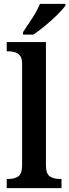

<svg xmlns="http://www.w3.org/2000/svg" viewBox="-20 -979 360 999"><path d="M15 0V-48H26Q56 -48 75.5 -61.5Q95 -75 95 -120V-648Q95 -676 84 -689.5Q73 -703 57 -707.5Q41 -712 26 -712H15V-760H219V-120Q219 -75 239 -61.5Q259 -48 289 -48H300V0ZM100 -812Q121 -843 147.5 -884Q174 -925 188 -959H320V-949Q308 -932 279.5 -903.5Q251 -875 216.5 -846.5Q182 -818 154 -799H100Z"/></svg>

Font: Noto Serif Hebrew SemiCondensed SemiBold
Style: Regular
Weight: 600
Width: 4
Designer: Monotype Design Team
Foundry: Monotype Imaging Inc.
Version: Version 2.004; ttfautohint (v1.8.4.7-5d5b)